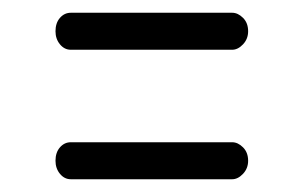

<svg xmlns="http://www.w3.org/2000/svg" viewBox="-20 -418 475 301"><path d="M91 -340Q81 -340 74 -348.5Q67 -357 67 -369Q67 -382 74 -390Q81 -398 91 -398H344Q353 -398 361 -390Q369 -382 369 -369Q369 -357 361 -348.5Q353 -340 344 -340ZM91 -137Q81 -137 74 -145.5Q67 -154 67 -166Q67 -179 74 -187Q81 -195 91 -195H344Q353 -195 361 -187Q369 -179 369 -166Q369 -154 361 -145.5Q353 -137 344 -137Z"/></svg>

Font: Dosis ExtraLight
Style: Regular
Weight: 400
Version: Version 3.001; ttfautohint (v1.8.2)